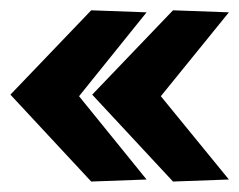

<svg xmlns="http://www.w3.org/2000/svg" viewBox="-21 -471 460 369"><path d="M418.9 -126 311.5 -122.1 156.2 -289.1 311.5 -451.2 418.9 -447.3 288.1 -286.1ZM260.7 -126 154.3 -122.1 -1 -289.1 154.3 -451.2 260.7 -447.3 130.9 -286.1Z"/></svg>

Font: Puritan
Style: BoldItalic
Weight: 700
Version: 2.1